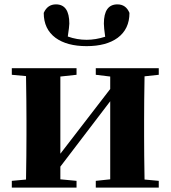

<svg xmlns="http://www.w3.org/2000/svg" viewBox="-20 -858 780 878"><path d="M234 -685Q180 -725 180 -799Q197 -838 236 -838Q297 -838 297 -750Q297 -738 290 -691Q332 -676 376 -676Q417 -676 461 -690Q455 -732 455 -750Q455 -838 517 -838Q556 -838 572 -799Q572 -725 518 -685Q466 -647 376 -647Q286 -647 234 -685ZM641 -509Q639 -393 639 -308V-238Q639 -153 641 -37L706 -31V0H418V-31L484 -38V-395L256 -96V-38L330 -31V0H34V-31L99 -37Q101 -153 101 -238V-308Q101 -392 99 -510L34 -516V-546H330V-516L256 -508V-155L484 -451V-508L418 -516V-546H706V-516Z"/></svg>

Font: Source Han Serif CN Heavy
Style: Regular
Weight: 900
Designer: Ryoko NISHIZUKA  (kana & ideographs); Frank Grießhammer (Latin, Greek & Cyrillic); Wenlong ZHANG  (bopomofo); Sandoll Co
Foundry: Adobe Systems Incorporated
Version: Version 1.000;PS 1;hotconv 16.6.53;makeotf.lib2.5.65590